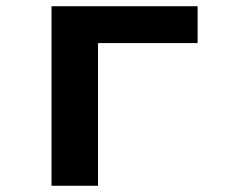

<svg xmlns="http://www.w3.org/2000/svg" viewBox="-20 -595 740 615"><path d="M145 -575V0H294V-457H613V-575Z"/></svg>

Font: Kawkab Mono
Style: Bold
Weight: 700
Monospace: yes
Designer: Abdullah Arif
Foundry: Abdullah Arif
Version: Version 1.000;PS 000.500;hotconv 1.0.88;makeotf.lib2.5.64775